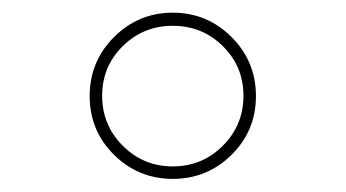

<svg xmlns="http://www.w3.org/2000/svg" viewBox="-20 -760 540 300"><path d="M158.2 -518.1Q120.1 -555.7 120.1 -609.9Q120.1 -664.1 158.2 -702.1Q196.3 -740.2 250 -740.2Q303.7 -740.2 341.8 -702.1Q379.9 -664.1 379.9 -609.9Q379.9 -555.7 341.8 -518.1Q303.7 -480.5 250 -480.5Q196.3 -480.5 158.2 -518.1ZM171.9 -688Q139.6 -656.2 139.6 -610.4Q139.6 -564.5 171.9 -532.2Q204.1 -500 250 -500Q295.9 -500 328.1 -532.2Q360.4 -564.5 360.4 -610.4Q360.4 -656.2 328.1 -688Q295.9 -719.7 250 -719.7Q204.1 -719.7 171.9 -688Z"/></svg>

Font: Mgen+ 1m thin
Style: Regular
Weight: 100
Designer: [Source Han Sans]
Ryoko NISHIZUKA  (kana & ideographs); Paul D. Hunt (Latin, Greek & Cyrillic); Wenlong ZHANG  (bopomofo
Version: Version 1.059.20150602